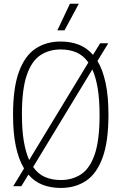

<svg xmlns="http://www.w3.org/2000/svg" viewBox="-20 -964 629 994"><path d="M90.5 0H48.5L104.5 -92Q77 -137 62.2 -205.8Q47.5 -274.5 47.5 -370Q47.5 -509 78 -592.2Q108.5 -675.5 163.8 -712.2Q219 -749 294.5 -749Q345.5 -749 387.8 -732.8Q430 -716.5 461.5 -680L498.5 -740H540.5L484.5 -648.5Q512 -603 526.8 -534.2Q541.5 -465.5 541.5 -370Q541.5 -231 511 -147.8Q480.5 -64.5 425.2 -27.8Q370 9 294.5 9Q243.5 9 201 -7.2Q158.5 -23.5 127 -60ZM93.5 -372Q93.5 -291.5 103.2 -233.5Q113 -175.5 131 -135.5L437.5 -640.5Q411.5 -677.5 375.2 -692.8Q339 -708 294.5 -708Q234 -708 188.8 -678Q143.5 -648 118.5 -574.8Q93.5 -501.5 93.5 -372ZM294.5 -32Q355 -32 400.2 -62Q445.5 -92 470.5 -165.2Q495.5 -238.5 495.5 -368Q495.5 -448.5 485.8 -506.8Q476 -565 458 -604.5L151.5 -99.5Q177.5 -62.5 213.8 -47.2Q250 -32 294.5 -32ZM277 -807 342 -944.5H388L314 -807Z"/></svg>

Font: Encode Sans Cnd XLt
Style: Regular
Weight: 200
Width: 3
Designer: Multiple Designers
Foundry: Impallari Type
Version: Version 3.002; ttfautohint (v1.8.3) -l 8 -r 50 -G 200 -x 14 